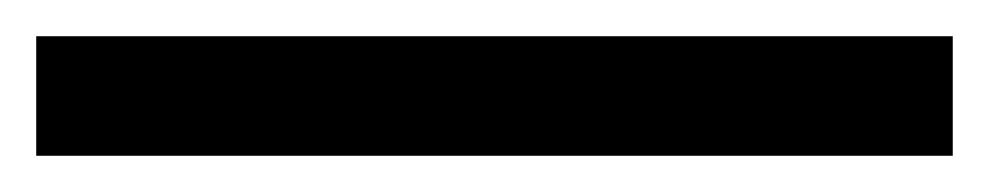

<svg xmlns="http://www.w3.org/2000/svg" viewBox="-23 -846 546 106"><path d="M503 -760H-3V-826H503Z"/></svg>

Font: Noto Sans Hebrew Droid
Style: Regular
Weight: 400
Designer: Monotype Design Team
Foundry: Monotype Imaging Inc.
Version: Version 1.100